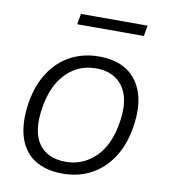

<svg xmlns="http://www.w3.org/2000/svg" viewBox="-78 -742 718 817"><g transform="rotate(10 281.0 -333.5)"><path d="M246 8Q174 8 125.5 -23Q77 -54 58 -115Q39 -176 52 -262Q65 -342 101.5 -397.5Q138 -453 192.5 -481.5Q247 -510 315 -510Q388 -510 435.5 -478.5Q483 -447 503 -386.5Q523 -326 509 -240Q496 -159 459 -104Q422 -49 368 -20.5Q314 8 246 8ZM251 -44Q325 -44 379 -96.5Q433 -149 449 -250Q465 -351 426.5 -404.5Q388 -458 310 -458Q235 -458 182 -405Q129 -352 113 -252Q97 -150 134 -97Q171 -44 251 -44ZM198 -629 206 -675H494L486 -629Z"/></g></svg>

Font: Mulish ExtraLight Light
Style: Italic
Weight: 300
Italic angle: -9°
Version: Version 3.603